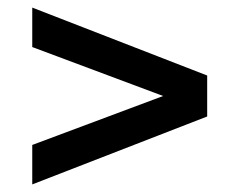

<svg xmlns="http://www.w3.org/2000/svg" viewBox="-20 -603 630 506"><path d="M526 -404 65 -583V-479L410 -350L65 -221V-117L526 -296Z"/></svg>

Font: Talent
Style: Bold
Weight: 600
Designer: Mike Powis
Version: Version 1.001;hotconv 1.0.109;makeotfexe 2.5.65596